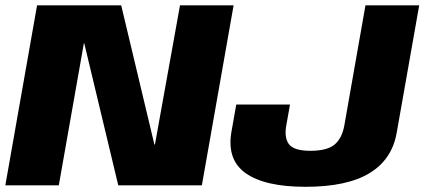

<svg xmlns="http://www.w3.org/2000/svg" viewBox="-31 -695 1592 720"><path d="M-11 0H189.5L283.5 -532.5H285L412.5 0H726L845 -675H644L550 -153H548L423.5 -675H108ZM1115 5.5Q1270.5 5.5 1354.8 -45.8Q1439 -97 1456.5 -196.5L1541 -675H1339.5L1260.5 -226Q1252 -177 1224 -153.2Q1196 -129.5 1133 -129.5Q1070.5 -129.5 1052 -155Q1033.5 -180.5 1043.5 -230L1056.5 -303H855L838 -207Q817 -98.5 889 -46.5Q961 5.5 1115 5.5Z"/></svg>

Font: Anybody Thin ExtraBold
Style: Italic
Weight: 800
Italic angle: -10°
Version: Version 1.113;gftools[0.9.25]